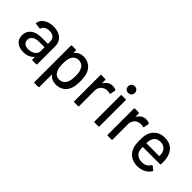

<svg xmlns="http://www.w3.org/2000/svg" viewBox="31 -1530 2536 2536"><g transform="rotate(45 1299.0 -262.0)"><path d="M40 -138Q40 -214 94.5 -257Q149 -300 247 -300H359Q363 -300 363 -304V-338Q363 -385 336 -411Q309 -437 256 -437Q213 -437 186 -420.5Q159 -404 152 -375Q149 -365 140 -366L67 -376Q55 -377 57 -384Q65 -443 120 -479.5Q175 -516 256 -516Q348 -516 401 -469.5Q454 -423 454 -348V-10Q454 0 444 0H373Q363 0 363 -10V-50Q363 -52 361 -53Q359 -54 358 -52Q334 -23 295.5 -7.5Q257 8 209 8Q133 8 86.5 -29.5Q40 -67 40 -138ZM230 -65Q286 -65 324.5 -93Q363 -121 363 -166V-233Q363 -237 359 -237H263Q203 -237 167.5 -212.5Q132 -188 132 -146Q132 -107 158.5 -86Q185 -65 230 -65Z M594 181V-498Q594 -508 605 -508H675Q686 -508 686 -498V-458Q686 -456 687.5 -455.5Q689 -455 691 -457Q713 -486 744.5 -501Q776 -516 815 -516Q884 -516 932.5 -479.5Q981 -443 1001 -379Q1016 -330 1016 -254Q1016 -176 1001 -129Q982 -65 933.5 -28.5Q885 8 814 8Q776 8 744 -6.5Q712 -21 691 -49Q689 -51 687.5 -50.5Q686 -50 686 -48V181Q686 192 675 192H605Q594 192 594 181ZM705 -138Q716 -107 741 -89Q766 -71 800 -71Q835 -71 861.5 -88.5Q888 -106 901 -136Q912 -158 917 -185Q922 -212 922 -255Q922 -297 918 -322.5Q914 -348 904 -368Q893 -400 865.5 -418.5Q838 -437 801 -437Q766 -437 741 -419Q716 -401 703 -369Q694 -348 690 -322Q686 -296 686 -254Q686 -210 690.5 -183.5Q695 -157 705 -138Z M1145 -10V-498Q1145 -508 1155 -508H1226Q1236 -508 1236 -498V-443Q1236 -440 1237.5 -439.5Q1239 -439 1241 -441Q1262 -476 1293 -495Q1324 -514 1364 -514Q1395 -514 1421 -501Q1428 -497 1427 -487L1413 -419Q1412 -410 1400 -413Q1384 -419 1362 -419Q1320 -419 1292 -402Q1266 -387 1251 -360Q1236 -333 1236 -299V-10Q1236 0 1226 0H1155Q1145 0 1145 -10Z M1523 -11V-499Q1523 -509 1534 -509H1604Q1615 -509 1615 -499V-11Q1615 -1 1604 -1H1534Q1523 -1 1523 -11ZM1571 -716Q1598 -716 1616 -698.5Q1634 -681 1634 -653Q1634 -626 1616 -608.5Q1598 -591 1571 -591Q1544 -591 1526 -608.5Q1508 -626 1508 -653Q1508 -681 1526 -698.5Q1544 -716 1571 -716Z M1770 -10V-498Q1770 -508 1780 -508H1851Q1861 -508 1861 -498V-443Q1861 -440 1862.5 -439.5Q1864 -439 1866 -441Q1887 -476 1918 -495Q1949 -514 1989 -514Q2020 -514 2046 -501Q2053 -497 2052 -487L2038 -419Q2037 -410 2025 -413Q2009 -419 1987 -419Q1945 -419 1917 -402Q1891 -387 1876 -360Q1861 -333 1861 -299V-10Q1861 0 1851 0H1780Q1770 0 1770 -10Z M2138 -122Q2119 -170 2119 -258Q2119 -299 2121.5 -324Q2124 -349 2130 -370Q2149 -437 2202.5 -477Q2256 -517 2330 -517Q2421 -517 2474 -468.5Q2527 -420 2540 -331Q2544 -306 2544 -261V-234Q2544 -223 2534 -223H2214Q2210 -223 2210 -219Q2211 -178 2217 -157Q2228 -117 2262 -94Q2296 -71 2347 -71Q2387 -71 2417 -88Q2447 -105 2465 -137Q2468 -141 2472 -142Q2476 -143 2480 -140L2527 -103Q2535 -98 2530 -89Q2503 -43 2452.5 -17Q2402 9 2338 9Q2264 8 2212.5 -26Q2161 -60 2138 -122ZM2214 -291H2448Q2452 -291 2452 -295Q2451 -329 2447 -349Q2436 -391 2405.5 -414Q2375 -437 2330 -437Q2286 -437 2256.5 -414.5Q2227 -392 2218 -353Q2211 -333 2210 -295Q2210 -291 2214 -291Z"/></g></svg>

Font: Barlow GEO Medium
Style: Regular
Weight: 500
Designer: Jeremy Tribby
Foundry: Tribby Type
Version: Version 1.408